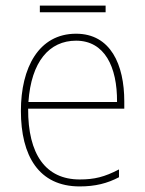

<svg xmlns="http://www.w3.org/2000/svg" viewBox="-20 -659 521 689"><path d="M359 -639H123V-615H359ZM253 -538C119 -538 55 -416 55 -261C55 -100 119 10 266 10C322 10 365 -1 407 -23V-51C355 -24 319 -15 266 -15C144 -15 80 -105 81 -269H426V-295C426 -427 377 -538 253 -538ZM253 -513C355 -513 401 -420 400 -293H82C92 -438 157 -513 253 -513Z"/></svg>

Font: Noto Sans Malayalam SemiCondensed Thin
Style: Regular
Weight: 100
Width: 4
Designer: Jelle Bosma - Monotype Design Team
Foundry: Monotype Imaging Inc.
Version: Version 2.104